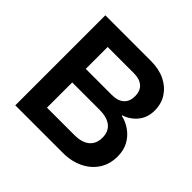

<svg xmlns="http://www.w3.org/2000/svg" viewBox="-167 -847 1018 1018"><g transform="rotate(45 342.5 -337.5)"><path d="M74.2 0V-675H415Q475.8 -675 520.4 -653.8Q565 -632.5 590.8 -593.8Q616.7 -555 616.7 -503.3Q616.7 -450.8 587.5 -414.6Q558.3 -378.3 512.5 -363.3V-360Q550 -351.7 581.2 -329.2Q612.5 -306.7 631.2 -272.5Q650 -238.3 650 -191.7Q650 -134.2 622.1 -91.3Q594.2 -48.3 544.6 -24.2Q495 0 430 0ZM201.7 -110H406.7Q462.5 -110 492.5 -134.6Q522.5 -159.2 522.5 -205.8Q522.5 -251.7 492.5 -275.4Q462.5 -299.2 407.5 -299.2H201.7ZM201.7 -400.8H397.5Q441.7 -400.8 465.4 -422.1Q489.2 -443.3 489.2 -482.5Q489.2 -523.3 465.4 -544.2Q441.7 -565 397.5 -565H201.7Z"/></g></svg>

Font: Funnel Display Light SemiBold
Style: Regular
Weight: 600
Version: Version 1.000